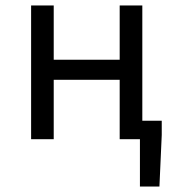

<svg xmlns="http://www.w3.org/2000/svg" viewBox="-20 -506 640 698"><path d="M93.1 0V-486.1H175.3V-288.8H415.1V-486.1H497.4V0H415.1V-215.9H175.3V0ZM488.7 172V0H450.6V-67H568V-14.9L559.6 172Z"/></svg>

Font: Source Code Pro ExtraLight
Style: Regular
Weight: 200
Monospace: yes
Designer: Paul D. Hunt, Teo Tuominen
Foundry: Adobe
Version: Version 1.026;hotconv 1.1.0;makeotfexe 2.6.0